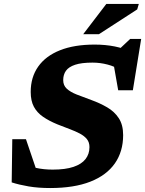

<svg xmlns="http://www.w3.org/2000/svg" viewBox="-20 -936 732 969"><path d="M582.5 -583.5Q560 -600.5 522.8 -610.2Q485.5 -620 447 -620Q391.5 -620 359.2 -609.2Q327 -598.5 313 -579Q299 -559.5 299 -531.5Q299 -505 316.8 -488.5Q334.5 -472 366.5 -459.2Q398.5 -446.5 441.5 -431Q484.5 -415.5 521 -394.2Q557.5 -373 579.5 -339.5Q601.5 -306 601.5 -254Q601.5 -171.5 559.8 -111.5Q518 -51.5 436 -19.2Q354 13 233 13Q173 13 124.5 4.8Q76 -3.5 39 -15.5L42 -233.5H111L185 -15.5L84 -112Q120 -98 160.2 -89Q200.5 -80 246 -80Q310 -80 350.8 -93.8Q391.5 -107.5 411.5 -133Q431.5 -158.5 431.5 -193.5Q431.5 -218 418.5 -234Q405.5 -250 382.8 -262Q360 -274 330.8 -284.8Q301.5 -295.5 269.5 -308.5Q227 -326 197 -346.8Q167 -367.5 151 -397.2Q135 -427 135 -472Q135 -546.5 172.8 -600Q210.5 -653.5 282.5 -682.2Q354.5 -711 458 -711Q511.5 -711 559.5 -701.5Q607.5 -692 640.5 -672.5L571.5 -678L637 -739.5H692.5L650.5 -480.5H576.5L548 -642.5ZM400 -763.5 516.5 -916H680.5L672.5 -888.5L479.5 -763.5Z"/></svg>

Font: Newsreader 9pt
Style: Bold Italic
Weight: 700
Italic angle: -17°
Designer: Hugues Gentile
Foundry: Production Type
Version: Version 1.003